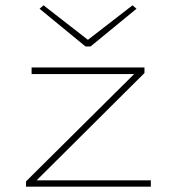

<svg xmlns="http://www.w3.org/2000/svg" viewBox="-20 -703 665 723"><path d="M144 -683 129 -670 302 -528H321L494 -670L479 -683L311 -553ZM78 0H548V-24H118L524 -428V-449H99V-424H485L78 -20Z"/></svg>

Font: Inconsolata Expanded ExtraLight
Style: Regular
Weight: 200
Width: 7
Monospace: yes
Designer: Raph Levien, Cyreal, Brenton Simpson
Foundry: Raph Levien, Cyreal, Google
Version: Version 3.100